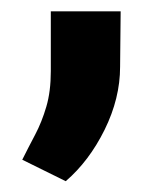

<svg xmlns="http://www.w3.org/2000/svg" viewBox="-20 -142 298 345"><path d="M196.8 -121.6 195.8 -22Q195.8 34.7 168 91.1Q140.1 147.5 98.1 183.6L20 145Q31.2 122.6 43.2 99.9Q55.2 77.1 63.2 49.8Q71.3 22.5 71.3 -14.2V-121.6Z"/></svg>

Font: Roboto ExtraBold
Style: Regular
Weight: 800
Designer: Christian Robertson
Foundry: Google
Version: Version 3.009; 2024